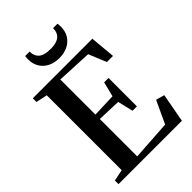

<svg xmlns="http://www.w3.org/2000/svg" viewBox="-276 -1067 1176 1176"><g transform="rotate(-45 312.0 -479.5)"><path d="M101.5 -46.5V-695.5L28 -711V-743H544L559 -579H506L458.5 -694.5L228.5 -705V-401L382 -406.5L406 -503H444V-257H406L382 -357.5L228.5 -363V-39L487.5 -56L555.5 -202.5L611 -187L576.5 0H27.5V-31.5ZM318 -801.5Q277 -801.5 245 -817Q213 -832.5 194.5 -861.8Q176 -891 176 -932Q176 -940 176.5 -946Q177 -952 178 -959H216.5Q216.5 -955 217 -950Q217.5 -945 218 -940Q222 -920 233.8 -906.2Q245.5 -892.5 266.5 -885.8Q287.5 -879 318 -879Q349 -879 369.8 -885.8Q390.5 -892.5 402.5 -906.2Q414.5 -920 418 -940Q419 -945 419.2 -950Q419.5 -955 419.5 -959H458Q459 -952 459.5 -946Q460 -940 460 -932Q460 -891 441.5 -861.8Q423 -832.5 391 -817Q359 -801.5 318 -801.5Z"/></g></svg>

Font: Merriweather 96pt SemiBold
Style: Regular
Weight: 600
Version: Version 2.100